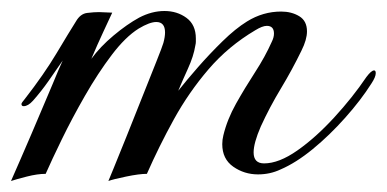

<svg xmlns="http://www.w3.org/2000/svg" viewBox="-31 -313 703 349"><path d="M649 -185Q652 -185 652 -180Q652 -173 644 -161Q625 -131 596.5 -99Q568 -67 537.5 -42Q507 -17 479 -5Q460 4 438 4Q413 4 393 -10Q373 -24 373 -51Q373 -55 373.5 -59Q374 -63 375 -67Q382 -96 398 -124.5Q414 -153 432.5 -181.5Q451 -210 463 -237Q467 -245 467 -252Q467 -266 454 -266Q446 -266 433 -258Q384 -229 348 -187Q312 -145 285 -96Q258 -47 236 3Q222 3 198 8Q174 13 166 16Q166 16 175.5 -7Q185 -30 199 -65Q213 -100 227.5 -136.5Q242 -173 253 -200.5Q264 -228 266 -235Q269 -246 269 -254Q269 -273 253 -273Q241 -273 221 -261Q197 -246 172 -213Q147 -180 123.5 -139Q100 -98 81.5 -60Q63 -22 52 3Q37 3 17.5 8Q-2 13 -11 16Q-11 16 6.5 -24Q24 -64 51 -128Q59 -147 65 -161Q71 -175 75 -185L83 -203Q70 -184 57 -165.5Q44 -147 29 -130Q20 -120 12 -120Q8 -120 8 -124Q8 -126 14 -133Q49 -178 72 -216.5Q95 -255 107 -274Q115 -288 127.5 -289.5Q140 -291 149 -291L173 -290Q167 -277 156.5 -254.5Q146 -232 135 -206Q151 -228 175.5 -248.5Q200 -269 222 -281Q245 -293 268 -293Q291 -293 308 -280.5Q325 -268 325 -243Q325 -240 325 -237Q325 -234 324 -230Q321 -211 310.5 -188Q300 -165 293 -148Q308 -167 329 -191Q350 -215 373.5 -238Q397 -261 418 -274Q447 -292 480 -292Q499 -292 513 -283.5Q527 -275 527 -256Q527 -241 517 -221Q500 -186 479.5 -152Q459 -118 443 -83Q430 -53 430 -36Q430 -16 449 -16Q476 -16 509.5 -39.5Q543 -63 576.5 -99.5Q610 -136 635 -173Q644 -185 649 -185Z"/></svg>

Font: Gwendolyn
Style: Bold
Weight: 700
Designer: Robert E. Leuschke
Foundry: Robert E. Leuschke
Version: Version 1.010; ttfautohint (v1.8.3)